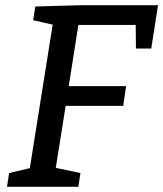

<svg xmlns="http://www.w3.org/2000/svg" viewBox="-20 -720 629 740"><path d="M7 0 15 -53 95 -72 183 -625 108 -642 116 -695 293 -700H589L563 -533H504L503 -624H282L245 -388H466L455 -312H233L195 -73L290 -53L282 0Z"/></svg>

Font: Bitter Medium
Style: Italic
Weight: 500
Italic angle: -9°
Designer: Sol Matas, and Bitter project Authors
Foundry: Sol Matas
Version: Version 2.001